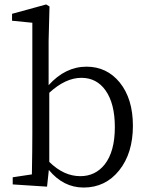

<svg xmlns="http://www.w3.org/2000/svg" viewBox="-20 -827 667 861"><path d="M355 14Q264 14 199 -65L191 10L37 0V-32L123 -45Q125 -155 125 -228V-725L34 -734V-765L187 -807L202 -798L198 -644V-445Q273 -528 368 -528Q459 -528 517 -457Q576 -384 576 -263Q576 -140 514.5 -63Q453 14 355 14ZM340 -37Q407 -37 449 -89Q495 -147 495 -257Q495 -363 453 -422Q413 -478 345 -478Q274 -478 201 -411V-101Q266 -37 340 -37Z"/></svg>

Font: GenRyuMin TW R
Style: Regular
Weight: 400
Version: Version 1.501;PS 1;hotconv 16.6.51;makeotf.lib2.5.65220